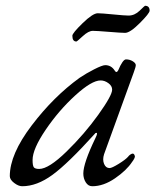

<svg xmlns="http://www.w3.org/2000/svg" viewBox="-20 -632 539 666"><path d="M245 -488Q231 -488 231 -508Q231 -517 266.5 -551.5Q302 -586 319 -586Q332 -586 372.5 -582Q413 -578 426 -578Q447 -578 464.5 -595Q482 -612 483 -612Q499 -612 499 -595Q499 -586 465 -552Q431 -518 414 -518Q401 -518 358 -521.5Q315 -525 302 -525Q287 -525 267 -506.5Q247 -488 245 -488ZM300 14Q286 14 277.5 0.5Q269 -13 269 -30Q269 -66 311 -153Q321 -173 313 -171Q311 -171 309 -168Q216 -65 162 -25.5Q108 14 57 14Q44 14 29 2.5Q14 -9 14 -21Q14 -97 90 -197Q166 -297 256 -362Q278 -377 306.5 -391.5Q335 -406 345 -406Q366 -406 378 -387Q384 -377 390 -388Q406 -426 417 -426Q430 -426 440.5 -419.5Q451 -413 451 -406Q451 -400 444 -381L341 -97Q335 -78 341 -63.5Q347 -49 360 -49Q368 -49 391.5 -63.5Q415 -78 424 -88Q429 -95 437 -98.5Q445 -102 448 -90Q448 -83 438 -70Q419 -41 379 -13.5Q339 14 300 14ZM329 -353Q298 -353 241 -301Q184 -249 138.5 -182Q93 -115 93 -77Q93 -57 97.5 -51.5Q102 -46 116 -46Q149 -46 211 -106.5Q273 -167 321 -234Q369 -301 369 -321Q369 -334 356 -343.5Q343 -353 329 -353Z"/></svg>

Font: EB Garamond 12
Style: Italic
Weight: 400
Italic angle: -17°
Version: Version 0.016; ttfautohint (v1.8.4)